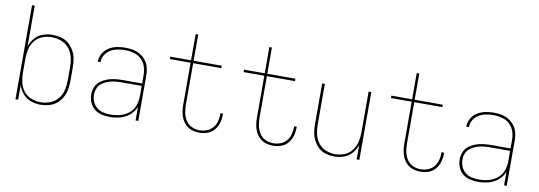

<svg xmlns="http://www.w3.org/2000/svg" viewBox="-57 -1103 4146 1478"><g transform="rotate(10 2016.0 -363.5)"><path d="M292 8Q326 8 358.5 -1Q391 -10 417 -31Q443 -52 459.5 -81.5Q476 -111 482 -144Q488 -177 488 -210V-320Q488 -353 482 -386Q476 -419 459.5 -448.5Q443 -478 417 -499.5Q391 -521 358.5 -529.5Q326 -538 292 -538Q254 -538 217.5 -525.5Q181 -513 155 -483.5Q129 -454 117 -418V-735H96V0H117V-113Q129 -77 155 -47Q181 -17 217.5 -4.5Q254 8 292 8ZM289 -11Q252 -11 216 -25Q180 -39 157 -69Q134 -99 125.5 -136Q117 -173 117 -210V-320Q117 -358 125.5 -394.5Q134 -431 157 -461.5Q180 -492 216 -505.5Q252 -519 289 -519Q327 -519 363.5 -505.5Q400 -492 424.5 -462Q449 -432 458 -395Q467 -358 467 -320V-210Q467 -172 458 -135Q449 -98 424.5 -68Q400 -38 363.5 -24.5Q327 -11 289 -11Z M833 8Q874 8 914.5 -2.5Q955 -13 987.5 -40.5Q1020 -68 1035 -107V0H1056V-355Q1056 -385 1049 -415Q1042 -445 1023.5 -469.5Q1005 -494 979 -510Q953 -526 923 -532Q893 -538 862 -538Q829 -538 795.5 -531.5Q762 -525 733 -507Q704 -489 687 -459Q670 -429 670 -395H691Q691 -425 706.5 -451Q722 -477 748 -492.5Q774 -508 803.5 -513.5Q833 -519 862 -519Q896 -519 929.5 -510Q963 -501 988.5 -477.5Q1014 -454 1024.5 -421.5Q1035 -389 1035 -355V-289H883Q853 -289 823.5 -285.5Q794 -282 765.5 -272Q737 -262 712.5 -244Q688 -226 676 -197.5Q664 -169 664 -139Q664 -107 676 -77Q688 -47 713.5 -26.5Q739 -6 770 1Q801 8 833 8ZM836 -11Q808 -11 780 -17Q752 -23 729.5 -41Q707 -59 696 -86Q685 -113 685 -141Q685 -168 696 -192.5Q707 -217 729.5 -232.5Q752 -248 777.5 -256.5Q803 -265 830 -267.5Q857 -270 883 -270H1035V-189Q1035 -151 1022 -115Q1009 -79 978.5 -54.5Q948 -30 911 -20.5Q874 -11 836 -11Z M1532 8Q1565 8 1596 -2.5Q1627 -13 1648.5 -38Q1670 -63 1679.5 -94.5Q1689 -126 1689 -159Q1689 -163 1689 -168H1668Q1669 -164 1669 -160Q1669 -131 1661 -103Q1653 -75 1634 -53Q1615 -31 1588 -21Q1561 -11 1532 -11Q1500 -11 1471 -24.5Q1442 -38 1424.5 -65.5Q1407 -93 1401 -124.5Q1395 -156 1395 -188V-511H1615V-530H1395V-735H1375V-530H1213V-511H1375V-188Q1375 -159 1379 -130.5Q1383 -102 1395 -76Q1407 -50 1427.5 -30Q1448 -10 1476 -1Q1504 8 1532 8Z M2108 8Q2141 8 2172 -2.5Q2203 -13 2224.5 -38Q2246 -63 2255.5 -94.5Q2265 -126 2265 -159Q2265 -163 2265 -168H2244Q2245 -164 2245 -160Q2245 -131 2237 -103Q2229 -75 2210 -53Q2191 -31 2164 -21Q2137 -11 2108 -11Q2076 -11 2047 -24.5Q2018 -38 2000.5 -65.5Q1983 -93 1977 -124.5Q1971 -156 1971 -188V-511H2191V-530H1971V-735H1951V-530H1789V-511H1951V-188Q1951 -159 1955 -130.5Q1959 -102 1971 -76Q1983 -50 2003.5 -30Q2024 -10 2052 -1Q2080 8 2108 8Z M2589 8Q2627 8 2663.5 -5Q2700 -18 2725.5 -47.5Q2751 -77 2763 -113V0H2784V-530H2763V-210Q2763 -173 2754.5 -136.5Q2746 -100 2723 -69.5Q2700 -39 2664.5 -25Q2629 -11 2592 -11Q2555 -11 2519.5 -25Q2484 -39 2461 -69.5Q2438 -100 2429.5 -136.5Q2421 -173 2421 -210V-530H2400V-210Q2400 -177 2405.5 -145Q2411 -113 2426.5 -83.5Q2442 -54 2467 -32Q2492 -10 2524 -1Q2556 8 2589 8Z M3260 8Q3293 8 3324 -2.5Q3355 -13 3376.5 -38Q3398 -63 3407.5 -94.5Q3417 -126 3417 -159Q3417 -163 3417 -168H3396Q3397 -164 3397 -160Q3397 -131 3389 -103Q3381 -75 3362 -53Q3343 -31 3316 -21Q3289 -11 3260 -11Q3228 -11 3199 -24.5Q3170 -38 3152.5 -65.5Q3135 -93 3129 -124.5Q3123 -156 3123 -188V-511H3343V-530H3123V-735H3103V-530H2941V-511H3103V-188Q3103 -159 3107 -130.5Q3111 -102 3123 -76Q3135 -50 3155.5 -30Q3176 -10 3204 -1Q3232 8 3260 8Z M3713 8Q3754 8 3794.5 -2.5Q3835 -13 3867.5 -40.5Q3900 -68 3915 -107V0H3936V-355Q3936 -385 3929 -415Q3922 -445 3903.5 -469.5Q3885 -494 3859 -510Q3833 -526 3803 -532Q3773 -538 3742 -538Q3709 -538 3675.5 -531.5Q3642 -525 3613 -507Q3584 -489 3567 -459Q3550 -429 3550 -395H3571Q3571 -425 3586.5 -451Q3602 -477 3628 -492.5Q3654 -508 3683.5 -513.5Q3713 -519 3742 -519Q3776 -519 3809.5 -510Q3843 -501 3868.5 -477.5Q3894 -454 3904.5 -421.5Q3915 -389 3915 -355V-289H3763Q3733 -289 3703.5 -285.5Q3674 -282 3645.5 -272Q3617 -262 3592.5 -244Q3568 -226 3556 -197.5Q3544 -169 3544 -139Q3544 -107 3556 -77Q3568 -47 3593.5 -26.5Q3619 -6 3650 1Q3681 8 3713 8ZM3716 -11Q3688 -11 3660 -17Q3632 -23 3609.5 -41Q3587 -59 3576 -86Q3565 -113 3565 -141Q3565 -168 3576 -192.5Q3587 -217 3609.5 -232.5Q3632 -248 3657.5 -256.5Q3683 -265 3710 -267.5Q3737 -270 3763 -270H3915V-189Q3915 -151 3902 -115Q3889 -79 3858.5 -54.5Q3828 -30 3791 -20.5Q3754 -11 3716 -11Z"/></g></svg>

Font: Iosevka Sparkle Thin
Style: Regular
Weight: 100
Designer: Belleve Invis
Foundry: Belleve Invis
Version: Version 4.5.0; ttfautohint (v1.8.3)